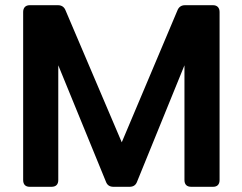

<svg xmlns="http://www.w3.org/2000/svg" viewBox="-20 -718 932 738"><path d="M69 -672V-26C69 -9 78 0 94 0H178C195 0 204 -9 204 -26V-467L387 -20C392 -6 402 0 416 0H478C492 0 502 -6 507 -20L689 -467V-26C689 -9 698 0 715 0H799C815 0 824 -9 824 -26V-672C824 -688 815 -698 799 -698H691C677 -698 667 -691 662 -678L448 -171L232 -678C227 -691 217 -698 203 -698H94C78 -698 69 -688 69 -672Z"/></svg>

Font: Arvore Sans SemiBold
Style: Regular
Weight: 600
Designer: Jonny Pinhorn (Latin) Dan Schunck (customization for Arvore)
Version: Version 1.000;Glyphs 3.3 (3305)